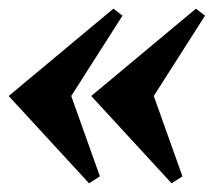

<svg xmlns="http://www.w3.org/2000/svg" viewBox="-20 -461 492 442"><path d="M262 -425 144 -240 210 -55 185 -39 0 -240 241 -441ZM452 -425 334 -240 400 -55 375 -39 190 -240 431 -441Z"/></svg>

Font: Brygada 1918
Style: Bold Italic
Weight: 700
Italic angle: -8°
Designer: Mateusz Machalski | Borys Kosmynka | Przemek Hoffer
Foundry: NIEPODLEGLA 2018
Version: Version 3.006